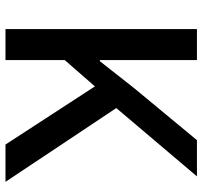

<svg xmlns="http://www.w3.org/2000/svg" viewBox="-39 -699 738 700"><g transform="rotate(90 330.0 -349.0)"><path d="M507 0H643L374 -404L623 -698H491L303 -471L203 -344H199V-698H86V0H199V-216L295 -326Z"/></g></svg>

Font: IBM Plex Thai Looped Medium
Style: Regular
Weight: 500
Designer: Mike Abbink, Paul van der Laan, Pieter van Rosmalen, Ben Mitchell, Mark Frömberg
Foundry: Bold Monday
Version: Version 1.0